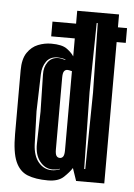

<svg xmlns="http://www.w3.org/2000/svg" viewBox="-49 -668 498 713"><g transform="rotate(5 200.5 -311.5)"><path d="M156 7Q110 7 80 -5Q50 -17 35 -51.5Q20 -86 20 -154V-391Q20 -434 36 -457.5Q52 -481 76 -490.5Q100 -500 125 -500Q165 -500 183 -487Q201 -474 210 -460V-527H122V-582H210V-630H366V-582H400V-527H366V0H261L245 -47Q235 -31 215 -12Q195 7 156 7ZM287 -47H291L295 -333L290 -591H286L282 -333ZM197 -38V-40Q190 -37 183.5 -36Q177 -35 170 -35Q142 -35 122.5 -59.5Q103 -84 104 -125L107 -245L104 -383Q103 -411 117 -430Q131 -449 156 -449Q162 -449 168.5 -447.5Q175 -446 182 -444V-446Q174 -449 166.5 -450Q159 -451 153 -451Q125 -451 111 -431.5Q97 -412 96 -383L92 -245L96 -122Q98 -79 118 -55.5Q138 -32 167 -32Q182 -32 197 -38ZM193 -80Q201 -80 205.5 -86.5Q210 -93 210 -110V-405L205 -406Q202 -407 199 -407.5Q196 -408 193 -408Q185 -408 180.5 -401.5Q176 -395 176 -378V-110Q176 -93 180.5 -86.5Q185 -80 193 -80Z"/></g></svg>

Font: Alumni Sans Inline One
Style: Regular
Weight: 400
Designer: Robert E. Leuschke
Foundry: Robert E. Leuschke
Version: Version 1.100; ttfautohint (v1.8.3)